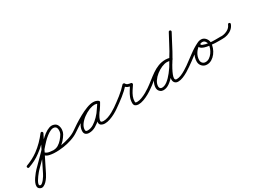

<svg xmlns="http://www.w3.org/2000/svg" viewBox="-61 -1284 3103 2319"><g transform="rotate(-30 1490.5 -124.0)"><path d="M0 13Q-3 6 0 -0.5Q3 -7 10 -9Q55 -26 95 -46.5Q135 -67 175 -96Q224 -132 267 -175.5Q310 -219 347 -267Q351 -273 358.5 -274Q366 -275 371 -271Q377 -267 378 -259.5Q379 -252 375 -247Q337 -196 292 -150.5Q247 -105 195 -68Q154 -37 112 -15.5Q70 6 22 23Q15 26 8.5 23Q2 20 0 13ZM377 -249Q352 -202 329 -154.5Q306 -107 283 -59Q253 3 221.5 64Q190 125 160 188Q152 205 136 230Q120 255 99 277Q78 299 54 309Q30 319 7 305Q-15 292 -17 269Q-19 246 -7.5 219Q4 192 22 166Q40 140 57.5 118.5Q75 97 85 87Q138 32 192 -20.5Q246 -73 295 -131Q312 -152 340.5 -180.5Q369 -209 403 -234.5Q437 -260 472.5 -272.5Q508 -285 540 -273Q540 -273 540 -273Q540 -273 540 -273Q540 -273 540 -273Q540 -273 540 -273Q570 -263 582.5 -234.5Q595 -206 592.5 -173.5Q590 -141 576 -117Q576 -117 576 -117Q576 -117 576 -117Q576 -117 576 -117Q576 -117 576 -117Q556 -83 527 -50.5Q498 -18 461 3Q424 24 382 24Q382 24 382 24Q382 24 382 24Q382 24 382 24Q382 24 382 24Q345 24 307 16Q269 8 243 -20Q238 -26 238.5 -33Q239 -40 244 -45Q250 -50 257 -49.5Q264 -49 269 -44Q289 -21 321.5 -16Q354 -11 382 -10Q382 -10 382 -10Q382 -10 382 -10Q382 -10 382 -10.5Q382 -11 382 -11Q418 -11 449 -30Q480 -49 504.5 -77.5Q529 -106 546 -135Q546 -135 546 -135Q546 -135 546 -135Q546 -135 546 -135Q546 -135 546 -135Q554 -149 557 -171.5Q560 -194 554 -214Q548 -234 528 -241Q528 -241 528 -241Q528 -241 528 -241Q528 -241 528 -241Q528 -241 528 -241Q504 -249 474 -236Q444 -223 413.5 -199Q383 -175 358.5 -149.5Q334 -124 321 -109Q272 -50 218 3Q164 56 111 111Q106 116 92.5 132Q79 148 63 169.5Q47 191 34.5 212.5Q22 234 18 251Q14 268 25 275Q37 282 53 270.5Q69 259 85 239Q101 219 112.5 200Q124 181 128 172Q158 110 189.5 48.5Q221 -13 251 -75Q275 -122 298 -170Q321 -218 345 -265Q349 -271 356 -273.5Q363 -276 369 -273Q375 -269 377.5 -262Q380 -255 377 -249ZM269 -44Q285 -26 314 -18.5Q343 -11 377 -10Q411 -9 443 -12Q475 -15 496 -17Q496 -17 496 -17Q496 -17 496 -17Q496 -17 496 -17Q496 -17 496 -17Q546 -25 604.5 -43.5Q663 -62 705 -91Q711 -95 718 -94Q725 -93 729 -87Q733 -81 732 -74Q731 -67 725 -63Q680 -31 617.5 -10.5Q555 10 500 17Q500 17 500 17Q500 17 500 17Q500 17 500 17Q500 17 500 17Q474 21 438 23.5Q402 26 364.5 24Q327 22 295 12Q263 2 243 -20Q238 -26 238.5 -33Q239 -40 244 -45Q250 -50 257 -49.5Q264 -49 269 -44Z M705 -91Q737 -114 784.5 -145Q832 -176 885.5 -205.5Q939 -235 990.5 -254.5Q1042 -274 1083 -274Q1100 -274 1117 -269.5Q1134 -265 1148 -255Q1155 -250 1155.5 -243.5Q1156 -237 1153 -232Q1149 -226 1142.5 -224Q1136 -222 1129 -226Q1107 -239 1081 -239Q1047 -239 1004 -221Q961 -203 921 -173.5Q881 -144 855 -107.5Q829 -71 829 -34Q829 -18 837 -14Q845 -10 860 -10Q900 -10 940 -34.5Q980 -59 1016 -96.5Q1052 -134 1080 -174.5Q1108 -215 1126 -246Q1130 -254 1137 -255Q1144 -256 1149 -253Q1155 -250 1158 -243.5Q1161 -237 1156 -230Q1146 -211 1127.5 -184.5Q1109 -158 1090 -130Q1071 -102 1058 -76Q1045 -50 1045 -32Q1045 -20 1057 -16.5Q1069 -13 1078 -13Q1110 -13 1144.5 -25Q1179 -37 1212 -55.5Q1245 -74 1270 -91Q1276 -95 1283 -94Q1290 -93 1294 -87Q1298 -81 1297 -74Q1296 -67 1290 -63Q1262 -43 1226 -23.5Q1190 -4 1151.5 9Q1113 22 1078 22Q1053 22 1031.5 9.5Q1010 -3 1010 -32Q1010 -57 1023 -85Q1036 -113 1055 -141.5Q1074 -170 1093.5 -196.5Q1113 -223 1126 -246Q1130 -254 1137 -255.5Q1144 -257 1149 -253Q1155 -250 1158 -243.5Q1161 -237 1156 -230Q1136 -193 1105 -149Q1074 -105 1034.5 -65.5Q995 -26 950.5 -0.5Q906 25 860 25Q831 25 812.5 11Q794 -3 794 -34Q794 -79 822.5 -121.5Q851 -164 895.5 -198.5Q940 -233 990 -253.5Q1040 -274 1081 -274Q1117 -274 1147 -256Q1154 -252 1154.5 -245Q1155 -238 1151 -232Q1148 -227 1141.5 -224.5Q1135 -222 1128 -227Q1118 -234 1106 -236.5Q1094 -239 1083 -239Q1055 -239 1017.5 -226Q980 -213 938.5 -192Q897 -171 856.5 -147Q816 -123 781.5 -100.5Q747 -78 725 -63Q719 -59 712 -60Q705 -61 701 -67Q697 -73 698 -80Q699 -87 705 -91Z M1266 -67Q1261 -73 1262.5 -80Q1264 -87 1270 -91Q1329 -132 1390 -180Q1451 -228 1499 -282Q1504 -287 1514 -286Q1524 -285 1528 -278Q1536 -260 1556 -253Q1576 -246 1594 -245Q1603 -245 1608 -235Q1612 -226 1608 -218Q1588 -189 1568.5 -159Q1549 -129 1535.5 -96.5Q1522 -64 1522 -27Q1522 -14 1529.5 -12Q1537 -10 1548 -10Q1577 -10 1612.5 -23.5Q1648 -37 1681.5 -56Q1715 -75 1738 -91Q1744 -95 1751 -94Q1758 -93 1762 -87Q1766 -81 1765 -74Q1764 -67 1758 -63Q1732 -44 1695.5 -23.5Q1659 -3 1620 11Q1581 25 1548 25Q1522 25 1504.5 13Q1487 1 1487 -27Q1487 -68 1501 -103.5Q1515 -139 1536 -172Q1557 -205 1578 -238Q1581 -241 1585 -237.5Q1589 -234 1592 -228Q1595 -221 1595.5 -215.5Q1596 -210 1592 -211Q1564 -212 1536.5 -224Q1509 -236 1496 -262Q1495 -266 1500 -267Q1505 -268 1512 -267Q1518 -266 1523 -263.5Q1528 -261 1525 -258Q1476 -203 1413.5 -154Q1351 -105 1290 -63Q1284 -58 1277 -59.5Q1270 -61 1266 -67Z M1738 -91Q1780 -120 1821 -153Q1862 -186 1904.5 -215.5Q1947 -245 1994.5 -263.5Q2042 -282 2097 -282Q2115 -282 2132.5 -278.5Q2150 -275 2166 -270Q2173 -267 2176.5 -261Q2180 -255 2178 -248Q2175 -241 2169 -237.5Q2163 -234 2156 -236Q2141 -241 2126.5 -244Q2112 -247 2097 -247Q2046 -247 2001 -228.5Q1956 -210 1915.5 -181.5Q1875 -153 1836 -121Q1797 -89 1758 -63Q1752 -58 1745 -59.5Q1738 -61 1734 -67Q1729 -73 1730.5 -80Q1732 -87 1738 -91ZM2177 -247Q2175 -240 2168.5 -237Q2162 -234 2155 -237Q2140 -242 2126.5 -244.5Q2113 -247 2097 -247Q2064 -247 2023 -229.5Q1982 -212 1944.5 -182.5Q1907 -153 1883 -117Q1859 -81 1859 -45Q1859 -25 1873 -14Q1882 -8 1894 -8Q1930 -8 1969 -38Q2008 -68 2047 -118Q2086 -168 2123 -228.5Q2160 -289 2193 -350.5Q2226 -412 2253.5 -465Q2281 -518 2300 -552Q2303 -558 2310 -560Q2317 -562 2324 -558Q2330 -555 2332 -548Q2334 -541 2330 -534Q2309 -497 2281 -441.5Q2253 -386 2218.5 -322.5Q2184 -259 2145 -197.5Q2106 -136 2064.5 -85Q2023 -34 1980 -3.5Q1937 27 1894 27Q1870 27 1853 14Q1824 -8 1824 -45Q1824 -89 1850.5 -131.5Q1877 -174 1919.5 -208Q1962 -242 2009 -262Q2056 -282 2097 -282Q2132 -282 2167 -269Q2174 -267 2177 -260.5Q2180 -254 2177 -247ZM2330 -535Q2304 -484 2277 -434Q2250 -384 2223 -334Q2223 -334 2223 -334Q2223 -334 2223 -334Q2223 -333 2223 -333Q2223 -333 2223 -333Q2211 -313 2193 -282.5Q2175 -252 2154.5 -216.5Q2134 -181 2115.5 -146.5Q2097 -112 2085.5 -82.5Q2074 -53 2074 -35Q2074 -9 2100 -9Q2129 -9 2162 -23Q2195 -37 2226 -56Q2257 -75 2280 -91Q2286 -95 2293 -94Q2300 -93 2304 -87Q2308 -81 2307 -74Q2306 -67 2300 -63Q2274 -44 2239.5 -23.5Q2205 -3 2169 11.5Q2133 26 2100 26Q2072 26 2055.5 9.5Q2039 -7 2039 -35Q2039 -64 2056.5 -105.5Q2074 -147 2099.5 -193Q2125 -239 2150.5 -280.5Q2176 -322 2193 -351Q2193 -351 2193 -351Q2193 -351 2193 -350Q2192 -350 2192 -350Q2192 -350 2192 -350Q2219 -400 2246 -450.5Q2273 -501 2300 -551Q2303 -558 2310 -560Q2317 -562 2323 -558Q2330 -555 2332 -548Q2334 -541 2330 -535Z M2280 -91Q2342 -135 2405.5 -183.5Q2469 -232 2537 -265Q2543 -268 2550 -266Q2557 -264 2560 -257Q2563 -251 2561 -244Q2559 -237 2552 -234Q2485 -201 2423 -153Q2361 -105 2300 -63Q2294 -59 2287 -60Q2280 -61 2276 -67Q2272 -73 2273 -80Q2274 -87 2280 -91ZM2560 -257Q2563 -250 2560.5 -243.5Q2558 -237 2552 -234Q2506 -212 2476.5 -167Q2447 -122 2447 -71Q2447 -46 2463 -29.5Q2479 -13 2504 -13Q2533 -13 2557.5 -29.5Q2582 -46 2601 -72Q2620 -98 2630.5 -127.5Q2641 -157 2641 -183Q2641 -204 2626.5 -223.5Q2612 -243 2589 -243Q2583 -243 2571 -241.5Q2559 -240 2557 -232Q2557 -232 2557 -232Q2557 -232 2556 -232Q2556 -232 2556 -232Q2556 -232 2556 -232Q2554 -224 2561.5 -219Q2569 -214 2575 -212Q2610 -198 2653 -193Q2696 -188 2740 -188.5Q2784 -189 2821 -189Q2828 -188 2833.5 -183Q2839 -178 2839 -171Q2838 -164 2833 -158.5Q2828 -153 2821 -154Q2810 -154 2782 -153.5Q2754 -153 2717 -154.5Q2680 -156 2642.5 -161Q2605 -166 2574.5 -175.5Q2544 -185 2529 -202Q2514 -219 2524 -244Q2524 -244 2524 -244Q2524 -244 2524 -244Q2523 -244 2523 -244Q2523 -244 2523 -244Q2531 -264 2550.5 -271Q2570 -278 2589 -278Q2626 -278 2651 -248.5Q2676 -219 2676 -183Q2676 -150 2663 -114Q2650 -78 2626.5 -47Q2603 -16 2571.5 3Q2540 22 2504 22Q2465 22 2438.5 -5Q2412 -32 2412 -71Q2412 -132 2447 -186Q2482 -240 2537 -265Q2544 -268 2550.5 -265.5Q2557 -263 2560 -257Z M2804 -171Q2804 -178 2809 -183.5Q2814 -189 2821 -188Q2864 -188 2905.5 -208.5Q2947 -229 2964 -270Q2966 -277 2973 -280Q2980 -283 2986 -280Q2993 -278 2996 -271Q2999 -264 2996 -258Q2983 -223 2955 -199.5Q2927 -176 2891.5 -164.5Q2856 -153 2821 -154Q2814 -154 2808.5 -159Q2803 -164 2804 -171Z"/></g></svg>

Font: FRB American Cursive Guidelines Arrows
Style: Italic
Weight: 400
Italic angle: -25°
Version: Version 2.0;Modular Font Editor K font №1